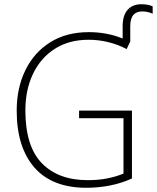

<svg xmlns="http://www.w3.org/2000/svg" viewBox="-20 -878 742 908"><path d="M648 -858Q667 -858 680.5 -855Q694 -852 702 -848V-813Q694 -817 681 -820.5Q668 -824 652 -824Q625 -824 610.5 -807Q596 -790 596 -753V-682L579 -646Q534 -669 489 -679.5Q444 -690 399 -690Q306 -690 239 -647Q172 -604 136 -528.5Q100 -453 100 -356Q100 -186 178 -106Q256 -26 395 -26Q447 -26 488.5 -34.5Q530 -43 564 -57V-319H354V-355H604V-34Q556 -12 501.5 -1Q447 10 388 10Q227 10 143 -85.5Q59 -181 59 -355Q59 -462 100 -546Q141 -630 217.5 -678Q294 -726 400 -726Q486 -726 560 -696V-754Q560 -805 583.5 -831.5Q607 -858 648 -858Z"/></svg>

Font: Noto Sans Disp ExtLt
Style: Regular
Weight: 200
Designer: Monotype Design Team
Foundry: Monotype Imaging Inc.
Version: Version 2.000;GOOG;noto-source:20170915:90ef993387c0